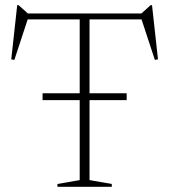

<svg xmlns="http://www.w3.org/2000/svg" viewBox="-20 -722 654 742"><path d="M144.5 -335V-361.5H288V-647H87L35.5 -490.5L23.5 -492.5L46.5 -702H52L87.5 -670H526.5L562 -702H567.5L590.5 -493L578.5 -490.5L527 -647H326V-361.5H469.5V-335H326V-26L412 -11V0H202V-11L288 -26V-335Z"/></svg>

Font: Newsreader Text ExtraLight
Style: Regular
Weight: 275
Designer: Hugues Gentile
Foundry: Production Type
Version: Version 1.001